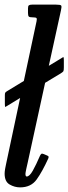

<svg xmlns="http://www.w3.org/2000/svg" viewBox="-24 -800 296 830"><path d="M5 -405 79 -450 134 -708Q136.5 -719 133.5 -722Q130.5 -725 118 -725H117Q104.5 -725 100.8 -728.2Q97 -731.5 97 -744V-764Q97 -774.5 101.2 -777.2Q105.5 -780 115 -780H218Q237.5 -780 240.5 -776Q243.5 -772 239.5 -755L187 -515.5L240 -547.5Q248 -553 250 -553Q252 -553 252 -539V-509Q252 -495 249.8 -491.8Q247.5 -488.5 239 -483L171 -442L95.5 -96Q93.5 -89 89.8 -70.8Q86 -52.5 86 -48.5Q86 -37 91.5 -37Q103.5 -37 117.8 -62.2Q132 -87.5 149 -127Q152 -133 155 -135Q158 -137 165 -134L178 -128.5Q184.5 -126 185.8 -123.5Q187 -121 184.5 -114.5Q159 -58.5 134.5 -24.2Q110 10 63 10Q39 10 17.5 -2.5Q-4 -15 -4 -49.5Q-4 -57 -2 -69.5Q0 -82 2.5 -92L63 -376.5L9 -343.5Q1.5 -338.5 -0.8 -337.8Q-3 -337 -3 -350.5V-387.5Q-3 -396.5 -1.5 -399Q0 -401.5 5 -405Z"/></svg>

Font: Besley* Condensed
Style: Italic
Weight: 400
Width: 3
Italic angle: -13°
Designer: Owen Earl
Foundry: indestructible type*
Version: Version 3.000; ttfautohint (v1.8.3)